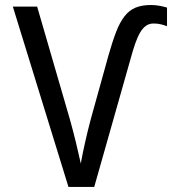

<svg xmlns="http://www.w3.org/2000/svg" viewBox="-20 -740 681 760"><path d="M587.9 -647Q570.8 -647 557.9 -637.9Q544.9 -628.9 534.7 -611.3Q524.4 -593.8 515.6 -568.6Q506.8 -543.5 498 -511.2L353 0H251L30.8 -713.9H127L256.8 -267.1Q269.5 -221.7 280.5 -176.5Q291.5 -131.3 299.8 -92.8Q306.6 -130.9 316.9 -176.8Q327.1 -222.7 339.8 -270L409.2 -520Q424.8 -575.2 439.5 -613.3Q454.1 -651.4 472.7 -675.3Q491.2 -699.2 516.4 -709.7Q541.5 -720.2 578.1 -720.2Q595.2 -720.2 611.8 -717Q628.4 -713.9 641.1 -710V-636.2Q629.9 -640.6 616.7 -643.8Q603.5 -647 587.9 -647Z"/></svg>

Font: WenQuanYi Micro Hei Mono
Style: Regular
Weight: 400
Foundry: Ascender Corporation
Version: Version 0.2.0-beta